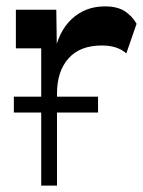

<svg xmlns="http://www.w3.org/2000/svg" viewBox="-20 -581 449 601"><path d="M23.4 -228.7V-278.5H286.9V-228.7ZM158.4 -288V0H109V-429.8H29.7V-550.5H156.2L158.4 -397.8L149.1 -407.5Q161.7 -481.5 204.3 -521.3Q246.9 -561 308.1 -561Q347.6 -561 370.8 -545.8Q393.9 -530.6 407.5 -506.5L375.4 -413.9Q347.6 -438.6 298.8 -438.6Q230.4 -438.6 194.4 -398.2Q158.4 -357.7 158.4 -288Z"/></svg>

Font: Savate ExtraLight
Style: Regular
Weight: 200
Designer: Max Esnée
Foundry: Plomb Type
Version: Version 2.000